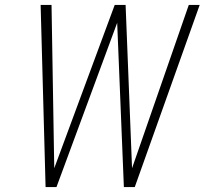

<svg xmlns="http://www.w3.org/2000/svg" viewBox="-20 -755 840 775"><path d="M164 0 144 -735H188L199 -76L443 -735H487L513 -76L742 -735H786L524 0H480L453 -663L208 0Z"/></svg>

Font: Iosevka Aile Extralight
Style: Italic
Weight: 200
Italic angle: -9°
Designer: Belleve Invis
Foundry: Belleve Invis
Version: Version 31.1.0; ttfautohint (v1.8.4)